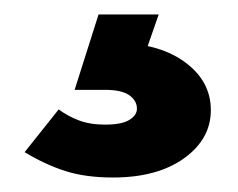

<svg xmlns="http://www.w3.org/2000/svg" viewBox="-20 -33 329 265"><path d="M136 212Q98 212 70 203Q42 194 14 177L61 118Q73 127 88.5 133Q104 139 125 139Q148 139 158.5 132.5Q169 126 169 117Q169 106 158.5 98.5Q148 91 125 91H83L116 -13H199L174 59L132 26Q196 25 233.5 51.5Q271 78 271 119Q271 159 234 185.5Q197 212 136 212Z"/></svg>

Font: Outfit Thin SemiBold
Style: Regular
Weight: 600
Version: Version 1.100;gftools[0.9.27]